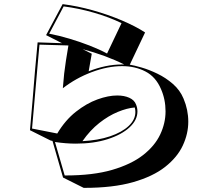

<svg xmlns="http://www.w3.org/2000/svg" viewBox="-20 -831 1040 929"><path d="M285 28 234 -149 225 -151 125 -201Q131 -263 137 -338.5Q143 -414 149.5 -490Q156 -566 162 -626L280 -622L203 -661L283 -811Q355 -802 429.5 -781Q504 -760 570 -732Q636 -704 682 -674L608 -518Q628 -515 664.5 -504.5Q701 -494 741.5 -474.5Q782 -455 816.5 -425Q851 -395 868 -354Q891 -300 891 -242Q891 -184 864.5 -127Q838 -70 779 -23.5Q720 23 623.5 50.5Q527 78 388 78H385ZM568 -719Q509 -748 434.5 -769.5Q360 -791 288 -800L218 -668Q265 -659 315.5 -644Q366 -629 413.5 -610.5Q461 -592 498 -572ZM296 18Q430 18 522.5 -9Q615 -36 672 -80.5Q729 -125 755 -180Q781 -235 781 -292Q781 -321 775.5 -348Q770 -375 759 -400Q734 -459 684 -485Q634 -511 571 -511Q501 -511 424 -482Q347 -453 284 -404Q287 -444 290.5 -475Q294 -506 299 -537.5Q304 -569 311 -611L171 -615Q167 -573 162.5 -521Q158 -469 153 -413Q148 -357 143.5 -304.5Q139 -252 135 -209L257 -185Q296 -250 347.5 -290.5Q399 -331 451.5 -350Q504 -369 547 -369Q581 -369 605.5 -358Q630 -347 638 -326Q645 -309 645 -292Q645 -250 606.5 -214.5Q568 -179 500.5 -157.5Q433 -136 347 -136Q323 -136 297.5 -138Q272 -140 246 -144L293 18ZM581 -519Q537 -541 485.5 -560Q434 -579 380 -593L424 -571L409 -486Q449 -502 489.5 -510.5Q530 -519 569 -519ZM632 -311Q595 -308 550 -289.5Q505 -271 460.5 -236Q416 -201 379 -148Q455 -152 512.5 -171.5Q570 -191 602.5 -221.5Q635 -252 635 -289Q635 -301 632 -311Z"/></svg>

Font: Rampart One
Style: Regular
Weight: 400
Designer: Fontworks Inc.
Foundry: Fontworks Inc.
Version: Version 1.100